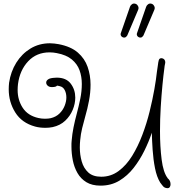

<svg xmlns="http://www.w3.org/2000/svg" viewBox="-20 -988 993 1056"><path d="M761 -784Q756 -780 748.5 -781.5Q741 -783 736 -789Q730 -798 734 -807L784 -951Q787 -959 794 -964Q801 -970 811 -968Q821 -966 826 -958Q835 -946 828 -932L769 -793Q767 -791 765.5 -788.5Q764 -786 761 -784ZM672 -784Q667 -780 659.5 -781.5Q652 -783 647 -789Q641 -798 645 -807L695 -951Q698 -959 705 -964Q712 -970 722 -968Q732 -966 737 -958Q746 -946 739 -932L680 -793Q678 -791 676.5 -788.5Q675 -786 672 -784ZM901 47Q893 47 885 43Q880 41 872 30.5Q864 20 861 16Q842 -15 832.5 -63Q823 -111 819.5 -163.5Q816 -216 815 -258Q799 -210 774 -159Q749 -108 715 -64.5Q681 -21 636 6Q591 33 533 33Q486 33 455 14Q424 -5 406 -36.5Q388 -68 380.5 -106Q373 -144 373 -182Q373 -190 373 -198Q373 -206 374 -213Q377 -251 384.5 -288Q392 -325 402 -362Q413 -403 421.5 -444.5Q430 -486 430 -526Q430 -567 417.5 -601.5Q405 -636 375 -661Q345 -686 292 -696Q282 -698 272.5 -699Q263 -700 253 -700Q181 -700 135 -651Q89 -602 79 -526Q78 -518 77.5 -509.5Q77 -501 77 -493Q77 -438 105 -395Q133 -352 191 -339Q199 -337 208.5 -336Q218 -335 227 -335Q246 -335 259 -338Q288 -345 307 -363.5Q326 -382 335.5 -406Q345 -430 345 -452Q345 -475 336 -492.5Q327 -510 309 -514Q297 -517 296 -517Q293 -517 291.5 -515Q290 -513 284 -511Q276 -509 265 -509Q251 -509 242.5 -516.5Q234 -524 234 -534Q234 -547 251 -555Q259 -558 270.5 -559.5Q282 -561 292 -561Q344 -561 369 -528Q394 -495 394 -451Q394 -418 380 -384Q366 -350 338.5 -324Q311 -298 270 -289Q260 -287 250 -286Q240 -285 230 -285Q198 -285 173 -292Q100 -312 64 -369.5Q28 -427 28 -497Q28 -506 28.5 -515Q29 -524 30 -533Q39 -594 69.5 -643Q100 -692 147.5 -721Q195 -750 255 -750Q267 -750 279 -748.5Q291 -747 303 -745Q370 -732 408 -699Q446 -666 462 -620Q478 -574 478 -522Q478 -479 469.5 -434Q461 -389 449 -348Q440 -316 432 -283.5Q424 -251 421 -217Q420 -207 419.5 -197Q419 -187 419 -177Q419 -137 429.5 -100Q440 -63 465.5 -39.5Q491 -16 537 -16Q590 -16 632.5 -47.5Q675 -79 707 -131Q739 -183 763 -246.5Q787 -310 803 -375Q819 -440 829 -497Q839 -554 843 -593Q847 -616 848.5 -630.5Q850 -645 853 -656Q856 -668 868 -668Q873 -668 880 -664Q886 -660 888 -652.5Q890 -645 888 -638Q885 -626 884 -613Q879 -577 873.5 -520.5Q868 -464 864 -398.5Q860 -333 860 -267Q860 -182 869 -110.5Q878 -39 903 -7Q903 -5 905 -5L907 -3Q918 8 918 26Q918 34 914 40.5Q910 47 901 47Z"/></svg>

Font: Twinkle Star
Style: Regular
Weight: 400
Designer: Robert E. Leuschke
Foundry: Robert E. Leuschke
Version: Version 2.010; ttfautohint (v1.8.3)